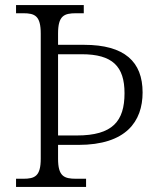

<svg xmlns="http://www.w3.org/2000/svg" viewBox="-20 -734 625 754"><path d="M43 0H318V-32H279C231 -32 208 -42 208 -111V-165H288C475 -165 540 -257 540 -371C540 -491 470 -558 310 -558H208V-602C208 -672 231 -682 279 -682H309V-714H43V-682H71C117 -682 140 -672 140 -602V-111C140 -42 117 -32 71 -32H43ZM282 -202H208V-521H301C422 -521 469 -473 469 -368C469 -258 422 -202 282 -202Z"/></svg>

Font: Noto Serif Devanagari Light
Style: Regular
Weight: 300
Designer: Universal Thirst, Indian Type Foundry and the Monotype Design Team
Foundry: Monotype Imaging Inc.
Version: Version 2.004